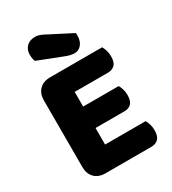

<svg xmlns="http://www.w3.org/2000/svg" viewBox="-202 -946 945 1055"><g transform="rotate(-30 270.5 -418.5)"><path d="M58 -513Q58 -556 83 -581Q108 -606 151 -606H481Q488 -595 493.5 -577Q499 -559 499 -539Q499 -501 482.5 -485Q466 -469 439 -469H228V-376H453Q460 -365 465.5 -347.5Q471 -330 471 -310Q471 -272 455 -256Q439 -240 412 -240H228V-135H485Q492 -124 497.5 -106Q503 -88 503 -68Q503 -30 486.5 -13.5Q470 3 443 3H151Q108 3 83 -22Q58 -47 58 -90ZM124 -726Q119 -737 117.5 -748Q116 -759 116 -768Q116 -800 135.5 -820Q155 -840 189 -840Q207 -840 223 -833.5Q239 -827 259 -816L395 -746Q396 -742 396 -738Q396 -734 396 -730Q396 -695 378.5 -674Q361 -653 335 -653Q310 -653 278 -666Z"/></g></svg>

Font: Baloo Cyrillic
Style: Regular
Weight: 400
Designer: Ek Type, Denis Ignatov
Foundry: Ek Type
Version: Version 1.50 July 26, 2019